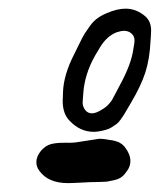

<svg xmlns="http://www.w3.org/2000/svg" viewBox="-20 -612 367 441"><path d="M140.2 -334.3Q124 -350.4 124 -380.1Q124 -383.3 124.4 -389.8Q124.7 -396.2 124.7 -400.1Q126 -440 150.5 -487.7Q153.7 -494.2 162.1 -511.3Q170.4 -528.3 174.3 -534.5Q178.2 -540.6 186.2 -551.9Q194.3 -563.1 203.6 -569.9Q213 -576.7 225.2 -581.8Q249.1 -592.1 268.4 -592.1Q293.5 -592.1 314.2 -574.1Q327.1 -562.5 327.1 -541.9Q327.1 -535.4 325.8 -518.7Q323.8 -476.1 313.8 -445.5Q303.9 -414.9 280.7 -375.6Q278.7 -372.4 272.9 -362.4Q267.1 -352.4 264.9 -348.8Q262.6 -345.3 257.5 -337.9Q252.3 -330.5 247.8 -327.2Q243.3 -324 236.8 -319.8Q230.4 -315.6 222.7 -313.7Q205.9 -309.2 195.6 -309.2Q164 -309.2 140.2 -334.3ZM169.8 -376.9Q169.8 -367.2 175.6 -359.5Q181.4 -351.7 191.1 -351.7Q200.7 -351.7 213.6 -360.1Q222 -364.6 228.5 -371.4Q234.9 -378.2 237.5 -382.7Q240.1 -387.2 245.9 -398.5Q251.7 -409.7 254.2 -414.3Q281.9 -464.5 286.5 -500.6Q289 -513.5 289 -519.3Q289 -529 281.9 -535.1Q274.9 -541.2 265.2 -541.2Q258.1 -541.2 248.4 -538Q224.6 -529 208.5 -501.3Q207.2 -499.3 198.2 -483.9Q173.7 -440.7 171.1 -394.9Q171.1 -391.7 170.4 -385.6Q169.8 -379.5 169.8 -376.9ZM70.1 -220Q63.5 -228.8 63.5 -239.7Q63.5 -252.9 74.5 -266.1Q84.7 -277.8 97.5 -281.1Q110.4 -284.4 129.8 -284.1Q149.2 -283.7 160.2 -285.9Q206.3 -293.2 207.8 -293.2Q215.1 -293.2 219.5 -292.5Q220.9 -292.5 225.3 -291.7Q229.7 -291 231.6 -290.6Q233.4 -290.3 236.7 -289.9Q240 -289.6 241.8 -288.8Q243.7 -288.1 246.9 -287.4Q250.2 -286.6 251.7 -285.9Q253.2 -285.2 255.7 -283.7Q258.3 -282.2 260.1 -280.8Q262 -279.3 264.2 -277.1Q266.4 -274.9 267.8 -272.7Q279.5 -257.3 279.5 -241.9Q279.5 -230.2 272.2 -220Q266.4 -211.2 260.1 -206.1Q253.9 -200.9 242.9 -198.4Q231.9 -195.8 227.2 -195.1Q222.4 -194.3 205.9 -194Q189.5 -193.6 186.5 -193.6Q184.3 -193.6 164.9 -192.5Q145.5 -191.4 136 -191.4Q90.6 -191.4 70.1 -220Z"/></svg>

Font: Essays1743
Style: Italic
Weight: 500
Italic angle: -10°
Designer: Based on the typeface in a 1743 English translation of the essays of Montaigne.  PostScript/TrueType font designed by Jo
Version: Version 002.100